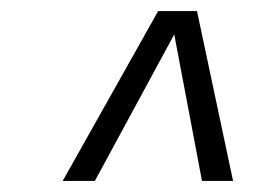

<svg xmlns="http://www.w3.org/2000/svg" viewBox="-20 -706 492 346"><path d="M93 -380 265 -686H335L400 -380H344L294 -644L151 -380Z"/></svg>

Font: Archivo ExtraCondensed ExtraLight
Style: Italic
Weight: 250
Width: 2
Italic angle: -10°
Designer: Hector Gatti
Foundry: Omnibus-Type
Version: Version 2.001